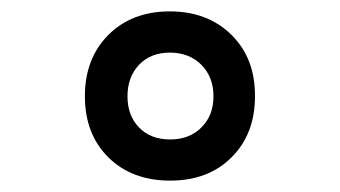

<svg xmlns="http://www.w3.org/2000/svg" viewBox="-20 -712 600 339"><path d="M335.4 -486.8Q356.9 -507.8 356.9 -542Q356.9 -576.2 335.4 -597.7Q314 -619.1 279.8 -619.1Q246.1 -619.1 225.6 -597.7Q205.1 -576.2 205.1 -542Q205.1 -507.8 225.6 -486.8Q246.1 -465.8 280.3 -465.8Q314.5 -465.8 335.4 -486.8ZM430.2 -542Q430.2 -475.1 388.7 -434.1Q347.7 -393.1 280.3 -393.1Q212.9 -393.1 171.4 -434.1Q129.9 -475.1 129.9 -542Q129.9 -608.9 171.4 -650.4Q212.9 -691.9 279.8 -691.9Q346.7 -691.9 388.7 -650.4Q430.7 -608.9 430.2 -542Z"/></svg>

Font: TitilliumWeb-Bold
Style: Bold
Weight: 700
Version: Version 1.001;PS 57.000;hotconv 1.0.70;makeotf.lib2.5.55311